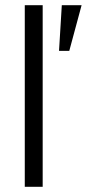

<svg xmlns="http://www.w3.org/2000/svg" viewBox="-20 -720 334 740"><path d="M294.5 -700 247 -524H207.5L218.2 -700ZM144.5 0H75.5V-700H144.5Z"/></svg>

Font: Space Grotesk Variable
Style: Regular
Weight: 400
Designer: Florian Karsten (Space Grotesk), Colophon Foundry (Space Mono)
Foundry: Florian Karsten
Version: Version 1.106